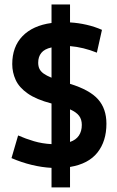

<svg xmlns="http://www.w3.org/2000/svg" viewBox="-20 -735 516 847"><path d="M207.3 91.8V5.5Q164.9 3.3 120.2 -7.5Q75.5 -18.2 30.7 -37.5L59.9 -137.5Q93.3 -122.8 129.7 -112.1Q166.1 -101.3 207.3 -99.2V-278.4Q140.3 -295.9 102.4 -322.5Q64.4 -349 49.2 -382.3Q34 -415.6 34 -452.2Q34 -528.6 79.2 -575.5Q124.5 -622.4 207.3 -633.6V-715.3H288.9V-636.1Q325.8 -634 361.8 -625.7Q397.8 -617.5 429.8 -603.3L407.3 -502.7Q347.6 -526.8 288.9 -531.6V-365.2Q375.6 -338.5 412.6 -296.9Q449.5 -255.3 449.5 -189.4Q449.5 -112 409.8 -62Q370.1 -11.9 288.9 1.5V91.8ZM288.9 -108.9Q314.8 -117.5 327.9 -136.8Q340.9 -156.1 340.9 -183.8Q340.9 -208.1 328.9 -224.1Q316.9 -240.1 288.9 -252.6ZM207.3 -392.2V-525.8Q176 -518.9 162.3 -501.7Q148.5 -484.5 148.5 -458.6Q148.5 -443 153.9 -431.5Q159.4 -420 172.2 -410.6Q185.1 -401.3 207.3 -392.2Z"/></svg>

Font: Anaheim
Style: Regular
Weight: 400
Designer: Vernon Adams
Foundry: Vernon Adams
Version: Version 2.001